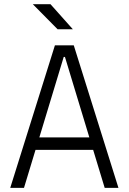

<svg xmlns="http://www.w3.org/2000/svg" viewBox="-20 -914 626 934"><path d="M29.8 0H96.7L152.8 -185.1H433.1L489.3 0H556.2L338.9 -693.4H247.1ZM171.4 -245.6 290 -637.2H295.9L414.6 -245.6ZM260.3 -771.5H334.5L225.6 -893.6H139.6Z"/></svg>

Font: Cascadia Mono Light
Style: Regular
Weight: 300
Monospace: yes
Designer: Aaron Bell
Foundry: Saja Typeworks
Version: Version 2404.023